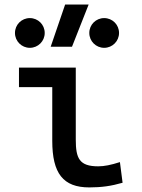

<svg xmlns="http://www.w3.org/2000/svg" viewBox="-20 -815 626 845"><path d="M373 9.8C425.8 9.8 469.2 3.9 519.5 -10.7L507.8 -101.6C468.3 -88.9 439 -83 412.1 -83C329.1 -83 313.5 -118.2 313.5 -200.2V-517.6H63.5V-431.6H210V-195.3C210 -51.8 257.8 9.8 373 9.8ZM203.1 -609.4H296.9L370.1 -794.9H266.6ZM111.3 -604.5C147.5 -604.5 176.8 -633.8 176.8 -669.9C176.8 -706.5 147.5 -735.4 111.3 -735.4C75.2 -735.4 45.9 -706.5 45.9 -669.9C45.9 -633.8 75.2 -604.5 111.3 -604.5ZM438.5 -604.5C474.6 -604.5 503.9 -633.8 503.9 -669.9C503.9 -706.5 474.6 -735.4 438.5 -735.4C402.3 -735.4 373 -706.5 373 -669.9C373 -633.8 402.3 -604.5 438.5 -604.5Z"/></svg>

Font: Cascadia Code PL
Style: Regular
Weight: 400
Monospace: yes
Designer: Aaron Bell
Foundry: Saja Typeworks
Version: Version 2404.023